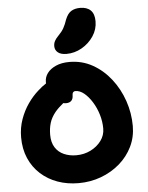

<svg xmlns="http://www.w3.org/2000/svg" viewBox="-65 -1077 877 1139"><g transform="rotate(-5 373.0 -507.5)"><path d="M357 10Q290 10 232.5 -10.5Q175 -31 131.5 -70.5Q88 -110 64 -165.5Q40 -221 40 -290Q40 -347 58 -397.5Q76 -448 104.5 -488.5Q133 -529 166 -558Q191 -581 215 -596Q215 -601 215 -606Q215 -634 232.5 -657.5Q250 -681 283.5 -696Q317 -711 364 -711Q439 -711 501.5 -676Q564 -641 610 -582Q656 -523 681 -450Q706 -377 706 -300Q706 -234 678.5 -177.5Q651 -121 602.5 -79Q554 -37 491 -13.5Q428 10 357 10ZM307 -471Q276 -446 257 -423Q232 -392 222.5 -360Q213 -328 213 -290Q213 -245 232 -215Q251 -185 284 -170.5Q317 -156 357 -156Q404 -156 443 -175.5Q482 -195 506 -227.5Q530 -260 530 -300Q530 -342 517.5 -383.5Q505 -425 483.5 -459.5Q462 -494 436.5 -515Q411 -536 384 -536Q376 -536 371 -530Q366 -524 366 -512Q366 -491 355 -480Q344 -469 324 -469Q316 -469 307 -471ZM352 -760Q318 -760 300.5 -774.5Q283 -789 283 -812Q283 -829 290.5 -843Q298 -857 313 -872Q334 -893 345.5 -913.5Q357 -934 367 -964Q381 -999 402.5 -1012Q424 -1025 455 -1025Q496 -1025 518 -1003.5Q540 -982 540 -938Q540 -890 513 -849.5Q486 -809 443 -784.5Q400 -760 352 -760Z"/></g></svg>

Font: Shantell Sans Light ExtraBold
Style: Regular
Weight: 800
Version: Version 1.011;[c5ecc13dd]